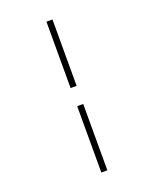

<svg xmlns="http://www.w3.org/2000/svg" viewBox="-179 -848 957 1196"><g transform="rotate(-20 300.0 -250.0)"><path d="M280 250V-190H320V250ZM280 -310V-750H320V-310Z"/></g></svg>

Font: Source Code Pro ExtraLight Light
Style: Regular
Weight: 300
Monospace: yes
Version: Version 1.018;hotconv 1.0.116;makeotfexe 2.5.65601